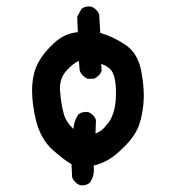

<svg xmlns="http://www.w3.org/2000/svg" viewBox="-20 -507 540 590"><path d="M78.6 -227.5Q78.6 -279.8 97.7 -314.9Q114.7 -346.2 147 -375.5Q179.2 -404.8 219.2 -408.2L217.3 -455.6L230 -479L231 -480Q240.2 -487.3 253.9 -487.3Q259.8 -487.3 262.7 -485.8Q269.5 -482.9 275.1 -477.3Q280.8 -471.7 284.7 -463.4L288.1 -405.8Q325.2 -395.5 362.8 -371.1Q403.3 -345.2 414.1 -288.6Q421.9 -246.1 421.9 -212.9Q421.9 -187 416.5 -158.2Q413.6 -140.6 408.2 -125.5Q397.9 -93.8 367.2 -61.5Q336.4 -29.8 314 -16.8Q291.5 -3.9 267.6 2Q268.6 8.3 268.6 14.2Q268.6 37.1 255.9 54.7Q246.1 62.5 232.4 62.5Q226.6 62.5 224.6 61.5Q209 54.7 202.1 39.1L201.7 38.6L199.7 -2.4Q178.2 -14.2 143.6 -44.9Q105.5 -78.1 90.8 -136.2Q78.6 -187 78.6 -227.5ZM336.4 -221.2Q336.4 -270 322.8 -289.6Q312 -304.2 291 -310.5L292.5 -289.1Q288.6 -280.3 283 -274.7Q277.3 -269 268.6 -265.1H249Q232.4 -272.5 225.6 -288.1L225.1 -288.6L222.2 -319.8Q204.6 -312.5 184.3 -290Q164.1 -267.6 164.1 -234.9Q164.1 -231 164.6 -227.1Q167.5 -187.5 175.8 -157.7Q182.1 -133.3 205.6 -110.8Q207 -134.8 220.7 -155.3Q230.5 -163.1 244.1 -163.1Q250 -163.1 252.4 -162.1Q254.9 -161.1 257.1 -159.7Q259.3 -158.2 261.5 -156.7Q263.7 -155.3 265.6 -153.3Q267.6 -151.4 269 -149.4Q272.5 -145 274.9 -138.7L273.4 -96.7Q295.4 -105 307.6 -123.5Q318.8 -133.3 327.6 -158.2Q336.4 -183.1 336.4 -221.2Z"/></svg>

Font: Bakudai
Style: Medium
Weight: 500
Version: Version 1.48